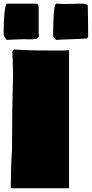

<svg xmlns="http://www.w3.org/2000/svg" viewBox="-22 -1006 497 1039"><path d="M-2 -814.5C3.5 -806.5 8.7 -798.4 13.7 -790C44.9 -791 75.2 -793.9 106.4 -793.9C115.2 -793.9 127.9 -793 140.6 -793C162.1 -793 184.6 -795.9 187.5 -806.6V-962.9C187.5 -973.6 184.6 -983.4 175.8 -986.3H15.6C3.9 -986.3 -2 -902.3 -2 -844.7ZM265.6 -812.5V-809.6L281.2 -790C335.9 -793.9 388.7 -793 443.4 -797.9C443.4 -796.9 444.3 -796.9 445.3 -796.9C449.2 -796.9 453.1 -799.8 455.1 -808.6C455.1 -864.3 454.1 -918.9 453.1 -974.6C451.2 -985.4 428.7 -986.3 413.1 -986.3C380.9 -986.3 359.4 -984.4 333 -984.4C316.4 -984.4 298.8 -985.4 281.2 -986.3C266.6 -978.5 265.6 -858.4 265.6 -812.5ZM36.1 12.7H351.6V-734.4C336.9 -732.4 313.5 -732.4 297.9 -732.4C211.9 -732.4 133.8 -732.4 53.7 -738.3C47.9 -733.4 44.9 -728.5 44.9 -721.7C44.9 -710 45.9 -697.3 46.9 -686.5V-671.9C46.9 -652.3 47.9 -631.8 48.8 -611.3C44.9 -470.7 43 -332 43 -195.3C38.1 -127.9 37.1 -54.7 36.1 12.7Z"/></svg>

Font: Bowlby One SC
Style: Regular
Weight: 400
Width: 1
Version: Version 1.2